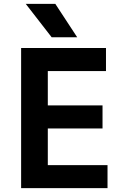

<svg xmlns="http://www.w3.org/2000/svg" viewBox="-20 -980 636 1000"><path d="M90 -730H532V-610H229V-431H514V-311H229V-120H540V0H90ZM114 -960H268L382 -786H249Z"/></svg>

Font: Sora-SIA SemiBold
Style: Regular
Weight: 600
Designer: Jonathan Barnbrook, Julián Moncada
Foundry: Barnbrook Fonts
Version: Version 2.000